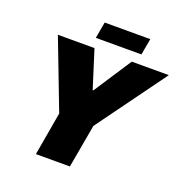

<svg xmlns="http://www.w3.org/2000/svg" viewBox="-148 -975 1050 1104"><g transform="rotate(20 377.5 -423.0)"><path d="M192 0 238 -265 76 -688H300L373 -457H377L528 -688H755L447 -265L400 0ZM287 -746 305 -846H584L566 -746Z"/></g></svg>

Font: Archivo SemiCondensed Black
Style: Italic
Weight: 900
Width: 4
Italic angle: -10°
Designer: Hector Gatti
Foundry: Omnibus-Type
Version: Version 2.001